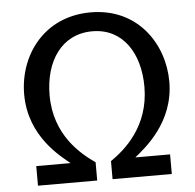

<svg xmlns="http://www.w3.org/2000/svg" viewBox="-53 -806 873 859"><g transform="rotate(-5 383.5 -376.0)"><path d="M385 -667C523 -667 596 -549 596 -400C596 -221 483 -126 418 -81V0H684V-88H528C574 -126 709 -229 709 -413C709 -580 598 -752 385 -752C174 -752 57 -586 57 -412C57 -221 199 -120 237 -88H83V0H349V-82C287 -125 170 -218 170 -398C170 -551 247 -667 385 -667Z"/></g></svg>

Font: Bisquit Text
Style: Regular
Weight: 400
Version: Version 1.004;Glyphs 3.2.3 (3260)